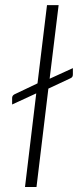

<svg xmlns="http://www.w3.org/2000/svg" viewBox="-20 -748 312 768"><path d="M28.5 -356Q28.5 -365.5 37.5 -370.5L130 -414.5L168 -727.5H214.5L178.5 -433L271.5 -475.5V-450.5Q271.5 -445 269.5 -441.2Q267.5 -437.5 262 -435L173.5 -393.5L126 0H80L125 -374.5L28.5 -330Z"/></svg>

Font: Lato Light
Style: Italic
Weight: 300
Italic angle: -7°
Designer: Lukasz Dziedzic
Foundry: tyPoland Lukasz Dziedzic
Version: Version 2.007; 2014-02-27